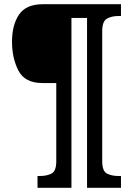

<svg xmlns="http://www.w3.org/2000/svg" viewBox="-20 -780 630 911"><path d="M158 111H319V-695H393V111H554V55H541Q510 55 487.5 43.5Q465 32 465 -15V-632Q465 -679 487.5 -691.5Q510 -704 541 -704H554V-760H183Q104 -760 70.5 -711Q37 -662 37 -582Q37 -504 67.5 -445Q98 -386 181 -386H247V-15Q247 32 224.5 43.5Q202 55 170 55H158Z"/></svg>

Font: Noto Serif SemiCondensed Extra
Style: Regular
Weight: 800
Width: 4
Designer: Monotype Design Team
Foundry: Monotype Imaging Inc.
Version: Version 1.002